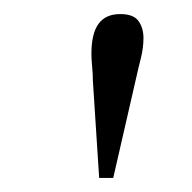

<svg xmlns="http://www.w3.org/2000/svg" viewBox="-20 -800 273 273"><path d="M141 -547H121L112 -686Q112 -693 111.5 -699Q111 -705 110.5 -711.5Q110 -718 110 -724Q110 -752 120 -766Q130 -780 151 -780Q170 -780 177 -770Q184 -760 184 -746Q184 -739 183 -731.5Q182 -724 180.5 -718Q179 -712 177 -704Z"/></svg>

Font: Literata ExtraLight
Style: Italic
Weight: 250
Italic angle: -2°
Designer: Latin by Veronika Burian and Jose Scaglione. Greek by Irene Vlachou. Cyrillic by Vera Evstafieva
Foundry: TypeTogether
Version: Version 3.002